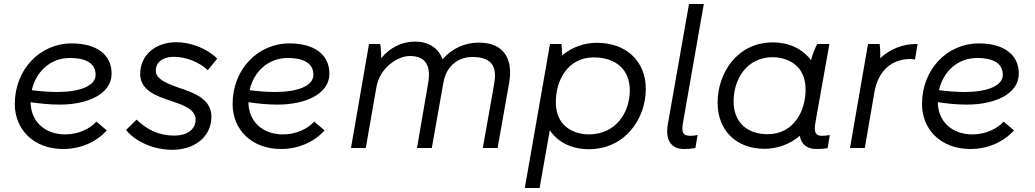

<svg xmlns="http://www.w3.org/2000/svg" viewBox="-20 -740 5176 960"><path d="M296 5C379 5 459 -27 514 -88L462 -132C429 -95 370 -68 307 -68C200 -68 134 -136 133 -229C180 -222 230 -217 279 -217C415 -217 538 -268 538 -372C538 -467 463 -523 338 -523C180 -523 54 -393 54 -220C54 -92 149 5 296 5ZM139 -289C160 -383 233 -450 329 -450C420 -450 458 -417 458 -366C458 -310 379 -280 265 -280C224 -280 180 -284 139 -289Z M841 9C950 9 1037 -53 1037 -157C1037 -245 951 -276 872 -302C788 -331 759 -354 759 -387C759 -431 797 -456 849 -456C907 -456 975 -431 1019 -389L1066 -447C1018 -496 935 -529 862 -529C760 -529 681 -467 681 -370C681 -289 760 -260 836 -235C900 -214 958 -192 958 -142C958 -90 912 -62 851 -62C777 -62 716 -90 663 -142L610 -90C660 -29 752 9 841 9Z M1385 5C1468 5 1548 -27 1603 -88L1551 -132C1518 -95 1459 -68 1396 -68C1289 -68 1223 -136 1222 -229C1269 -222 1319 -217 1368 -217C1504 -217 1627 -268 1627 -372C1627 -467 1552 -523 1427 -523C1269 -523 1143 -393 1143 -220C1143 -92 1238 5 1385 5ZM1228 -289C1249 -383 1322 -450 1418 -450C1509 -450 1547 -417 1547 -366C1547 -310 1468 -280 1354 -280C1313 -280 1269 -284 1228 -289Z M1735 0H1809L1862 -304C1880 -405 1971 -460 2029 -460C2115 -460 2134 -403 2121 -326L2065 0H2139L2197 -327C2212 -412 2272 -455 2342 -455C2449 -455 2464 -396 2451 -321L2394 0H2468L2526 -327C2544 -431 2511 -527 2374 -527C2306 -527 2240 -499 2193 -443C2174 -496 2128 -532 2054 -532C1988 -532 1929 -501 1886 -449C1886 -480 1884 -504 1881 -520H1825Z M2604 200H2678L2729 -89C2768 -30 2837 6 2924 6C3107 6 3209 -148 3209 -295C3209 -432 3114 -526 2964 -526C2903 -526 2840 -505 2791 -463C2791 -485 2789 -508 2787 -520H2730ZM2923 -68C2873 -68 2759 -91 2759 -230C2759 -334 2816 -453 2949 -453C3060 -453 3129 -391 3129 -289C3129 -181 3063 -68 2923 -68Z M3399 5C3422 5 3435 4 3457 0L3468 -65C3455 -62 3442 -61 3431 -61C3393 -61 3387 -80 3395 -127L3499 -720H3425L3319 -118C3306 -42 3334 5 3399 5Z M4062 5C4082 5 4098 4 4118 1L4129 -65C4116 -62 4103 -61 4089 -61C4057 -61 4049 -80 4057 -127L4127 -520H4066C4053 -495 4042 -466 4035 -439C3994 -494 3928 -528 3843 -528C3666 -528 3568 -374 3568 -227C3568 -90 3659 4 3803 4C3865 4 3929 -18 3979 -61C3986 -19 4014 5 4062 5ZM3844 -454C3894 -454 4008 -431 4008 -292C4008 -188 3951 -69 3818 -69C3713 -69 3648 -131 3648 -233C3648 -341 3711 -454 3844 -454Z M4230 0H4304L4352 -279C4370 -384 4437 -445 4532 -445C4540 -445 4548 -444 4555 -442L4568 -520H4560C4491 -520 4429 -493 4381 -449C4382 -474 4381 -501 4378 -520H4320Z M4832 5C4915 5 4995 -27 5050 -88L4998 -132C4965 -95 4906 -68 4843 -68C4736 -68 4670 -136 4669 -229C4716 -222 4766 -217 4815 -217C4951 -217 5074 -268 5074 -372C5074 -467 4999 -523 4874 -523C4716 -523 4590 -393 4590 -220C4590 -92 4685 5 4832 5ZM4675 -289C4696 -383 4769 -450 4865 -450C4956 -450 4994 -417 4994 -366C4994 -310 4915 -280 4801 -280C4760 -280 4716 -284 4675 -289Z"/></svg>

Font: Fixel Display
Style: Italic
Weight: 400
Italic angle: -10°
Designer: AlfaBravo + MacPaw
Foundry: Kyrylo Tkachov, Marchela Mozhyna, Serhii Makarenko, Maria Weinstein, Zakhar Kryvoshyya
Version: Version 1.210;Glyphs 3.2 (3217)